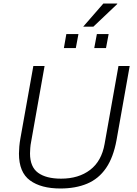

<svg xmlns="http://www.w3.org/2000/svg" viewBox="-20 -1062 778 1094"><path d="M324 12Q214 12 151 -34Q88 -80 88 -187Q88 -204 90 -227Q92 -250 96 -272L170 -686H234L157 -252Q154 -238 152.5 -219Q151 -200 151 -188Q151 -111 197 -77.5Q243 -44 328 -44Q428 -44 493.5 -94Q559 -144 576 -242L655 -686H719L644 -264Q626 -165 584 -104Q542 -43 476.5 -15.5Q411 12 324 12ZM344 -788 358 -868H427L412 -788ZM517 -788 532 -868H599L584 -788ZM454 -910 569 -1042H648V-1039L512 -910Z"/></svg>

Font: Archivo SemiBold ExtraLight
Style: Italic
Weight: 250
Italic angle: -10°
Version: Version 2.001